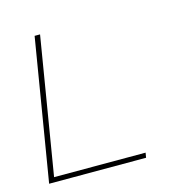

<svg xmlns="http://www.w3.org/2000/svg" viewBox="-83 -600 667 681"><g transform="rotate(-15 250.0 -260.0)"><path d="M16 0 102 -520H122L39 -18H375L372 0Z"/></g></svg>

Font: Iosevka Term Curly Th Obl
Style: Regular
Weight: 100
Italic angle: -9°
Designer: Belleve Invis
Foundry: Belleve Invis
Version: Version 32.3.0